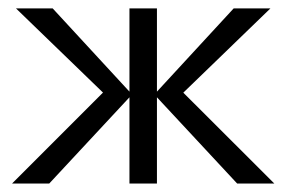

<svg xmlns="http://www.w3.org/2000/svg" viewBox="-20 -434 677 454"><path d="M540.8 0 344.9 -210.6 532.6 -414.2H619.5L389.8 -192V-238.5L628.7 0ZM8.5 0 246.9 -238.5V-192.5L17.7 -414.2H104.5L292.3 -210.6L96.4 0ZM286.1 0V-414.2H351.1V0Z"/></svg>

Font: Ysabeau
Style: Bold
Weight: 700
Designer: Christian Thalmann (Catharsis Fonts)
Version: Version 2.000;gftools[0.9.27.dev2+g8671c4b]